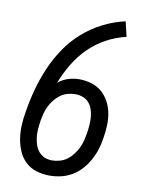

<svg xmlns="http://www.w3.org/2000/svg" viewBox="-85 -804 669 873"><g transform="rotate(10 250.0 -367.5)"><path d="M204 8Q172 8 143 -1Q114 -10 92.5 -30.5Q71 -51 59.5 -78.5Q48 -106 43.5 -135.5Q39 -165 40.5 -197Q42 -229 48 -260Q56 -312 70 -363.5Q84 -415 105 -464.5Q126 -514 157.5 -561Q189 -608 230.5 -644.5Q272 -681 321 -706Q370 -731 424 -743L440 -674Q392 -663 348 -639Q304 -615 269 -580Q234 -545 208 -501.5Q182 -458 165 -413Q186 -431 211.5 -439Q237 -447 263 -447Q292 -447 319.5 -438.5Q347 -430 367.5 -412Q388 -394 401 -369Q414 -344 419 -316.5Q424 -289 422.5 -259.5Q421 -230 416 -200Q412 -174 404 -148.5Q396 -123 382.5 -98.5Q369 -74 350 -53Q331 -32 307 -18Q283 -4 256.5 2Q230 8 204 8ZM204 -62Q221 -62 239 -67Q257 -72 272 -83Q287 -94 299 -109.5Q311 -125 319 -141.5Q327 -158 331.5 -175.5Q336 -193 339 -211Q339 -211 339 -211Q339 -211 339 -212Q342 -230 343.5 -249Q345 -268 343.5 -286Q342 -304 336.5 -321Q331 -338 320 -351Q309 -364 292 -370.5Q275 -377 257 -377Q239 -377 221 -372Q203 -367 188 -356Q173 -345 161 -330Q149 -315 141 -298.5Q133 -282 128.5 -264.5Q124 -247 121 -229Q118 -209 116.5 -189Q115 -169 118 -149Q120 -134 125 -119Q130 -104 139 -92Q148 -80 162 -72Q176 -64 191 -63Q194 -62 197 -62Q200 -62 203 -62Q203 -62 203 -62Q203 -62 204 -62Z"/></g></svg>

Font: Iosevka Curly Slab Oblique
Style: Regular
Weight: 400
Italic angle: -9°
Monospace: yes
Designer: Belleve Invis
Foundry: Belleve Invis
Version: Version 11.1.0; ttfautohint (v1.8.3)